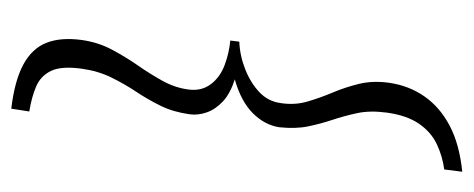

<svg xmlns="http://www.w3.org/2000/svg" viewBox="-270 -434 841 341"><g transform="rotate(-90 150.5 -263.5)"><path d="M16 137 20 105Q43 102 64.5 92Q86 82 101 60.5Q116 39 121 3Q125 -27 120 -50Q115 -73 108 -94Q101 -115 96.5 -137Q92 -159 95 -188Q99 -214 120 -235Q141 -256 180 -267Q155 -275 141 -288Q127 -301 121.5 -316.5Q116 -332 118 -347Q122 -376 133 -398.5Q144 -421 158 -442Q172 -463 183.5 -486.5Q195 -510 199 -539Q204 -575 195 -593.5Q186 -612 167 -620Q148 -628 123 -632L128 -664Q178 -658 206.5 -642.5Q235 -627 245 -601.5Q255 -576 250 -539Q246 -510 233 -485.5Q220 -461 205 -439.5Q190 -418 177.5 -395.5Q165 -373 162 -349Q159 -326 171.5 -309.5Q184 -293 205.5 -285Q227 -277 249 -275L247 -259Q222 -258 198 -248.5Q174 -239 157.5 -223.5Q141 -208 138 -186Q134 -161 140.5 -138.5Q147 -116 156.5 -93.5Q166 -71 172 -46.5Q178 -22 174 7Q169 42 150 69.5Q131 97 98 114.5Q65 132 16 137Z"/></g></svg>

Font: Alumni Sans Light
Style: Italic
Weight: 300
Italic angle: -8°
Version: Version 1.016